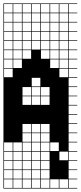

<svg xmlns="http://www.w3.org/2000/svg" viewBox="-20 -827 469 1115"><path d="M325 -803.6V-753.6H375V-803.6ZM325 -700H375V-750H325ZM271.4 -700H321.4V-750H271.4ZM217.9 -700H267.9V-750H217.9ZM164.3 -700H214.3V-750H164.3ZM110.7 -700H160.7V-750H110.7ZM57.1 -700H107.1V-750H57.1ZM3.6 -700H53.6V-750H3.6ZM325 -646.4H375V-696.4H325ZM271.4 -646.4H321.4V-696.4H271.4ZM217.9 -646.4H267.9V-696.4H217.9ZM164.3 -646.4H214.3V-696.4H164.3ZM110.7 -646.4H160.7V-696.4H110.7ZM57.1 -646.4H107.1V-696.4H57.1ZM3.6 -646.4H53.6V-696.4H3.6ZM325 -592.9H375V-642.9H325ZM271.4 -592.9H321.4V-642.9H271.4ZM217.9 -592.9H267.9V-642.9H217.9ZM164.3 -592.9H214.3V-642.9H164.3ZM110.7 -592.9H160.7V-642.9H110.7ZM57.1 -592.9H107.1V-642.9H57.1ZM3.6 -592.9H53.6V-642.9H3.6ZM57.1 -539.3H107.1V-589.3H57.1ZM164.3 -539.3H214.3V-589.3H164.3ZM3.6 -539.3H53.6V-589.3H3.6ZM110.7 -539.3H160.7V-589.3H110.7ZM217.9 -539.3H267.9V-589.3H217.9ZM271.4 -539.3H321.4V-589.3H271.4ZM325 -539.3H375V-589.3H325ZM217.9 -485.7H267.9V-535.7H217.9ZM325 -485.7H375V-535.7H325ZM271.4 -485.7H321.4V-535.7H271.4ZM110.7 -485.7H160.7V-535.7H110.7ZM57.1 -485.7H107.1V-535.7H57.1ZM3.6 -485.7H53.6V-535.7H3.6ZM325 -432.1H375V-482.1H325ZM271.4 -432.1H321.4V-482.1H271.4ZM57.1 -432.1H107.1V-482.1H57.1ZM3.6 -432.1H53.6V-482.1H3.6ZM325 -378.6H375V-428.6H325ZM3.6 -378.6H53.6V-428.6H3.6ZM164.3 -325H214.3V-375H164.3ZM110.7 -271.4H160.7V-321.4H110.7ZM164.3 -271.4H214.3V-321.4H164.3ZM217.9 -271.4H267.9V-321.4H217.9ZM217.9 -217.9H267.9V-267.9H217.9ZM110.7 -217.9H160.7V-267.9H110.7ZM164.3 -217.9H214.3V-267.9H164.3ZM217.9 -57.1H267.9V-107.1H217.9ZM110.7 -57.1H160.7V-107.1H110.7ZM164.3 -57.1H214.3V-107.1H164.3ZM110.7 -3.6H160.7V-53.6H110.7ZM164.3 -3.6H214.3V-53.6H164.3ZM217.9 -3.6H267.9V-53.6H217.9ZM325 50H375V0H325ZM3.6 50H53.6V0H3.6ZM217.9 50H267.9V0H217.9ZM57.1 50H107.1V0H57.1ZM271.4 50H321.4V0H271.4ZM110.7 50H160.7V0H110.7ZM164.3 50H214.3V0H164.3ZM3.6 103.6H53.6V53.6H3.6ZM271.4 103.6H321.4V53.6H271.4ZM57.1 103.6H107.1V53.6H57.1ZM217.9 103.6H267.9V53.6H217.9ZM110.7 103.6H160.7V53.6H110.7ZM325 103.6H375V53.6H325ZM164.3 103.6H214.3V53.6H164.3ZM271.4 157.1H321.4V107.1H271.4ZM3.6 157.1H53.6V107.1H3.6ZM57.1 157.1H107.1V107.1H57.1ZM217.9 157.1H267.9V107.1H217.9ZM110.7 157.1H160.7V107.1H110.7ZM325 157.1H375V107.1H325ZM164.3 157.1H214.3V107.1H164.3ZM164.3 210.7H214.3V160.7H164.3ZM325 210.7H375V160.7H325ZM217.9 210.7H267.9V160.7H217.9ZM110.7 210.7H160.7V160.7H110.7ZM57.1 210.7H107.1V160.7H57.1ZM3.6 210.7H53.6V160.7H3.6ZM271.4 210.7H321.4V160.7H271.4ZM325 264.3H375V214.3H325ZM164.3 264.3H214.3V214.3H164.3ZM217.9 264.3H267.9V214.3H217.9ZM3.6 264.3H53.6V214.3H3.6ZM110.7 264.3H160.7V214.3H110.7ZM57.1 264.3H107.1V214.3H57.1ZM271.4 264.3H321.4V214.3H271.4ZM271.4 -803.6V-753.6H321.4V-803.6ZM217.9 -803.6V-753.6H267.9V-803.6ZM164.3 -803.6V-753.6H214.3V-803.6ZM110.7 -803.6V-753.6H160.7V-803.6ZM57.1 -803.6V-753.6H107.1V-803.6ZM3.6 -803.6V-753.6H53.6V-803.6ZM428.6 -803.6H378.6V-753.6H428.6V-750H378.6V-700H428.6V-696.4H378.6V-646.4H428.6V-642.9H378.6V-592.9H428.6V-589.3H378.6V-539.3H428.6V-535.7H378.6V-485.7H428.6V-482.1H378.6V-432.1H428.6V-428.6H378.6V-378.6H428.6V-375H378.6V-325H428.6V-321.4H378.6V-271.4H428.6V-267.9H378.6V-217.9H428.6V-214.3H378.6V-164.3H428.6V-160.7H378.6V-110.7H428.6V-107.1H378.6V-57.1H428.6V-53.6H378.6V-3.6H428.6V0H378.6V50H428.6V53.6H378.6V103.6H428.6V107.1H378.6V157.1H428.6V160.7H378.6V210.7H428.6V214.3H378.6V264.3H428.6V267.9H0V-807.1H428.6ZM375 0V53.6H321.4V0ZM321.4 53.6V107.1H267.9V53.6ZM321.4 107.1V160.7H267.9V107.1ZM375 107.1V160.7H321.4V107.1ZM267.9 160.7H321.4V214.3H267.9ZM321.4 160.7H375V214.3H321.4Z"/></svg>

Font: Jersey 10 Charted
Style: Regular
Weight: 400
Designer: Sarah Cadigan-Fried
Version: Version 1.000; ttfautohint (v1.8.4.7-5d5b)